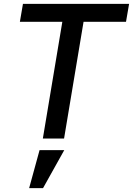

<svg xmlns="http://www.w3.org/2000/svg" viewBox="-20 -718 689 995"><path d="M131 257H203L313 60H185ZM633 -605 649 -698H99L83 -605H303L202 0H312L413 -605Z"/></svg>

Font: IBM Mono Medium
Style: Italic
Weight: 500
Italic angle: -9°
Monospace: yes
Designer: Mike Abbink, Paul van der Laan, Pieter van Rosmalen
Foundry: Bold Monday
Version: Version 2.3